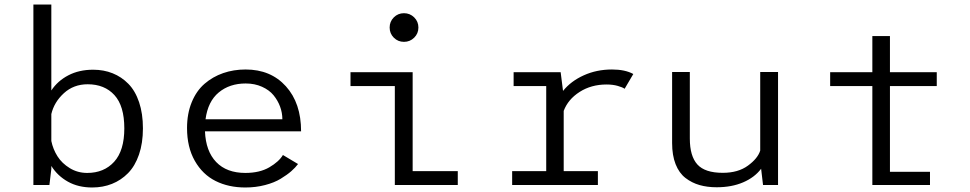

<svg xmlns="http://www.w3.org/2000/svg" viewBox="-20 -820 4300 851"><path d="M128 0V-800H207.5V-419Q235.5 -461.5 283 -486.2Q330.5 -511 393 -511Q440 -511 479.2 -495.2Q518.5 -479.5 549 -448.5Q579.5 -417.5 596.5 -367Q613.5 -316.5 613.5 -251Q613.5 -185.5 596 -134.8Q578.5 -84 547.5 -52.5Q516.5 -21 476.2 -5Q436 11 388.5 11Q327 11 281 -14.8Q235 -40.5 207.5 -84.5V-71L199 0ZM368.5 -446.5Q306.5 -446.5 263.2 -407Q220 -367.5 207.5 -314.5V-195Q215 -158.5 234.8 -127.2Q254.5 -96 289.2 -74.8Q324 -53.5 366.5 -53.5Q441 -53.5 486 -103Q531 -152.5 531 -251Q531 -350.5 487.2 -398.5Q443.5 -446.5 368.5 -446.5Z M1301 -93Q1289.5 -77.5 1271 -61.2Q1252.5 -45 1224.2 -27.8Q1196 -10.5 1154.8 0.2Q1113.5 11 1067.5 11Q993 11 935.5 -17.8Q878 -46.5 843.5 -107Q809 -167.5 809 -252.5Q809 -316.5 829.8 -367Q850.5 -417.5 886.8 -448.8Q923 -480 969.2 -496Q1015.5 -512 1068.5 -512Q1180 -512 1247.2 -437.5Q1314.5 -363 1314.5 -238H888.5Q892 -150 938.2 -101.8Q984.5 -53.5 1067.5 -53.5Q1131 -53.5 1173.8 -78.5Q1216.5 -103.5 1234 -133ZM1069 -450Q997.5 -450 949.5 -410.2Q901.5 -370.5 891 -291.5H1231.5Q1231.5 -320 1221.5 -347.2Q1211.5 -374.5 1192.5 -397.8Q1173.5 -421 1141.2 -435.5Q1109 -450 1069 -450Z M1815.8 -653Q1797 -634.5 1770.5 -634.5Q1744 -634.5 1725.5 -653Q1707 -671.5 1707 -698Q1707 -724.5 1725.5 -743Q1744 -761.5 1770.5 -761.5Q1797 -761.5 1815.8 -743Q1834.5 -724.5 1834.5 -698Q1834.5 -671.5 1815.8 -653ZM1809 -61.5H2009V0H1730V-438.5H1533.5V-500H1809Z M2478.5 -61.5H2630V0H2250V-61.5H2401V-438.5H2256.5V-500H2465L2475.5 -417Q2510.5 -460.5 2567.5 -486.2Q2624.5 -512 2692.5 -512Q2750.5 -512 2787 -492L2748.5 -426.5Q2740 -433 2718.2 -439.2Q2696.5 -445.5 2668.5 -445.5Q2600.5 -445.5 2549 -412.5Q2497.5 -379.5 2478.5 -328.5Z M3156.5 10Q3114.5 10 3080.5 0.2Q3046.5 -9.5 3018.2 -31.2Q2990 -53 2974.5 -92.2Q2959 -131.5 2959 -186V-501H3037.5V-206Q3037.5 -128 3071 -91Q3104.5 -54 3183.5 -54Q3251.5 -54 3295 -85.8Q3338.5 -117.5 3349.5 -152.5V-501H3428.5V0H3362L3353.5 -72Q3324.5 -33.5 3273.8 -11.8Q3223 10 3156.5 10Z M3924.5 -58.5H4102V0H3846.5V-438.5H3659.5V-500H3846.5V-660H3924.5V-500H4132V-438.5H3924.5Z"/></svg>

Font: League Mono Light
Style: Regular
Weight: 300
Width: 6
Designer: Tyler Finck
Foundry: The League of Moveable Type / Tyler Finck
Version: Version 2.210